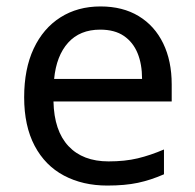

<svg xmlns="http://www.w3.org/2000/svg" viewBox="-20 -566 604 596"><path d="M292 -546Q361 -546 410.5 -516Q460 -486 486.5 -431.5Q513 -377 513 -304V-251H146Q148 -160 192.5 -112.5Q237 -65 317 -65Q368 -65 407.5 -74.5Q447 -84 489 -102V-25Q448 -7 408 1.5Q368 10 313 10Q237 10 178.5 -21Q120 -52 87.5 -113.5Q55 -175 55 -264Q55 -352 84.5 -415Q114 -478 167.5 -512Q221 -546 292 -546ZM291 -474Q228 -474 191.5 -433.5Q155 -393 148 -321H421Q421 -367 407 -401Q393 -435 364.5 -454.5Q336 -474 291 -474Z"/></svg>

Font: eng115
Style: Regular
Weight: 400
Designer: Monotype Design Team
Foundry: Monotype Imaging Inc.
Version: Version 2.013